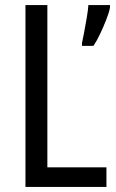

<svg xmlns="http://www.w3.org/2000/svg" viewBox="-20 -734 457 754"><path d="M80 0V-714H166V-77H398V0ZM412 -704Q408 -684 397 -656Q386 -628 373 -600.5Q360 -573 347 -554H302V-565Q305 -579 310.5 -607.5Q316 -636 321 -666Q326 -696 327 -714H412Z"/></svg>

Font: Noto Sans Myanmar Condensed
Style: Regular
Weight: 400
Width: 3
Designer: Monotype Design Team
Foundry: Monotype Imaging Inc.
Version: Version 2.107; ttfautohint (v1.8.4.7-5d5b)